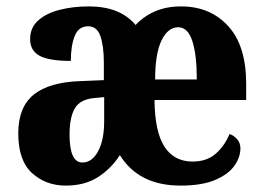

<svg xmlns="http://www.w3.org/2000/svg" viewBox="-20 -569 821 599"><path d="M185 10Q123 10 80 -29Q37 -68 37 -153Q37 -235 85.5 -274Q134 -313 232 -316L304 -319V-374Q304 -424 293.5 -455.5Q283 -487 255 -487Q225 -487 213 -456.5Q201 -426 201 -379Q133 -379 103.5 -395Q74 -411 74 -447Q74 -483 99.5 -505.5Q125 -528 166.5 -538.5Q208 -549 257 -549Q355 -549 403 -491Q428 -518 463.5 -533.5Q499 -549 545 -549Q636 -549 692 -487.5Q748 -426 748 -308V-257H462Q463 -158 493 -111.5Q523 -65 581 -65Q625 -65 653 -89.5Q681 -114 696 -151Q710 -146 720 -134.5Q730 -123 730 -106Q730 -78 711 -51.5Q692 -25 651 -7.5Q610 10 543 10Q413 10 354 -85Q326 -42 285 -16Q244 10 185 10ZM594 -321Q594 -398 580 -441Q566 -484 536 -484Q504 -484 484 -443Q464 -402 464 -321ZM237 -62Q267 -62 286 -97Q305 -132 305 -191V-266L273 -263Q230 -259 213.5 -231Q197 -203 197 -149Q197 -62 237 -62Z"/></svg>

Font: Noto Serif Thai Condensed ExtraBold
Style: Regular
Weight: 800
Width: 3
Designer: Monotype Design Team
Foundry: Monotype Imaging Inc.
Version: Version 2.002; ttfautohint (v1.8.4.7-5d5b)